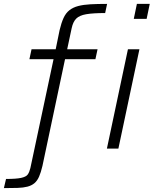

<svg xmlns="http://www.w3.org/2000/svg" viewBox="-84 -763 791 986"><path d="M-64 203 -53 156Q-1 156 24.5 150.5Q50 145 58.5 133Q67 121 72 100L191 -459H67L78 -510H202L222 -608Q231 -646 242.5 -671Q254 -696 272.5 -710.5Q291 -725 317.5 -732Q344 -739 380.5 -741Q417 -743 466 -743L456 -696Q394 -696 359 -690Q324 -684 307.5 -667.5Q291 -651 284 -618L261 -510H417L406 -459H250L134 89Q126 123 116.5 144.5Q107 166 92.5 178Q78 190 57 195.5Q36 201 6 202Q-24 203 -64 203ZM603 -666 619 -743H685L669 -666ZM465 0 573 -510H632L524 0Z"/></svg>

Font: Saira Expanded Light
Style: Italic
Weight: 300
Width: 7
Italic angle: -12°
Designer: Hector Gatti with collaboration of the Omnibus-Type team
Foundry: Omnibus-Type
Version: Version 1.101